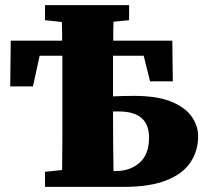

<svg xmlns="http://www.w3.org/2000/svg" viewBox="-20 -731 809 751"><path d="M156 -652V-711H485V-652L424 -646Q423 -628 423 -609.5Q423 -591 423 -572H654L656 -413H567L542 -513H422Q422 -476 422 -437.5Q422 -399 422 -360V-354Q442 -355 462.5 -355.5Q483 -356 504 -356Q596 -356 651 -333Q706 -310 730.5 -274Q755 -238 755 -198Q755 -141 725 -96Q695 -51 630.5 -25.5Q566 0 464 0H156V-59L223 -66Q224 -126 224 -187.5Q224 -249 224 -310V-381Q224 -413 224 -446Q224 -479 224 -513H135L109 -393H20L22 -572H223Q223 -591 223 -609Q223 -627 222 -645ZM445 -295Q439 -295 433.5 -295Q428 -295 422 -295Q422 -236 422.5 -178Q423 -120 424 -62H433Q489 -62 526 -94.5Q563 -127 563 -193Q563 -295 445 -295Z"/></svg>

Font: Source Serif Pro Black
Style: Regular
Weight: 900
Designer: Frank Grießhammer
Foundry: Adobe Systems Incorporated
Version: Version 3.001;hotconv 1.0.111;makeotfexe 2.5.65597